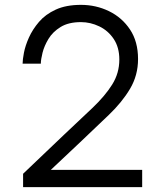

<svg xmlns="http://www.w3.org/2000/svg" viewBox="-20 -770 669 790"><path d="M75 0V-55L246 -218Q310 -278 361 -326.5Q412 -375 441.5 -422Q471 -469 471 -525Q471 -575 448 -609.5Q425 -644 388.5 -661.5Q352 -679 313 -679Q262 -679 229.5 -659Q197 -639 179.5 -610Q162 -581 155 -553Q148 -525 148 -508H73Q73 -524 78.5 -553Q84 -582 99 -615.5Q114 -649 140.5 -680Q167 -711 209.5 -730.5Q252 -750 313 -750Q375 -750 428.5 -724Q482 -698 515 -648.5Q548 -599 548 -527Q548 -460 515 -404.5Q482 -349 427.5 -297Q373 -245 310 -185L189 -71H565V0Z"/></svg>

Font: Be Vietnam Pro Light
Style: Regular
Weight: 300
Designer: Lam Bao, Tony Le, Vietanh Nguyen
Foundry: Yellow Type Foundry
Version: Version 1.002; ttfautohint (v1.8.3)